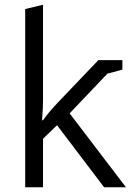

<svg xmlns="http://www.w3.org/2000/svg" viewBox="-20 -788 561 808"><path d="M86 0H161V-204L220 -261L418 0H510L273 -311L432 -478L495 -495V-535H394L223 -356C193 -324 175 -302 161 -282H157C160 -320 161 -347 161 -365V-768L86 -750Z"/></svg>

Font: Frost Regular
Style: Regular
Weight: 400
Designer: Lee Frost
Foundry: Lee Frost for Ice Communication Norge AS
Version: Version 2.011;hotconv 1.0.107;makeotfexe 2.5.65593